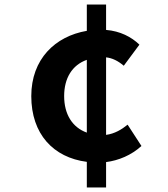

<svg xmlns="http://www.w3.org/2000/svg" viewBox="-20 -783 740 847"><path d="M604 -139 543 -233C517 -212 486 -193 448 -188V-530C475 -527 500 -515 526 -493L595 -586C560 -620 510 -646 448 -651V-763H363V-647C223 -623 118 -522 118 -359C118 -192 215 -88 363 -69V44H448V-68C503 -75 559 -98 604 -139ZM263 -359C263 -438 298 -496 363 -519V-198C299 -221 263 -279 263 -359Z"/></svg>

Font: Kawkab Mono
Style: Bold
Weight: 700
Monospace: yes
Designer: Abdullah Arif
Foundry: Abdullah Arif
Version: Version 1.000;PS 000.500;hotconv 1.0.88;makeotf.lib2.5.64775